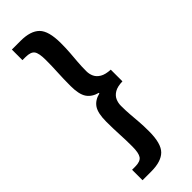

<svg xmlns="http://www.w3.org/2000/svg" viewBox="-318 -822 1013 1013"><g transform="rotate(-45 189.0 -315.5)"><path d="M48 172V94H71Q110 94 123 75Q136 56 136 8Q136 -40 133.5 -85Q131 -130 131 -182Q131 -245 150.5 -274Q170 -303 211 -313V-317Q170 -328 150.5 -357Q131 -386 131 -448Q131 -502 133.5 -546.5Q136 -591 136 -638Q136 -688 123 -706Q110 -724 71 -724H48V-803H113Q187 -803 221 -769Q255 -735 255 -644Q255 -604 252.5 -572.5Q250 -541 247.5 -511Q245 -481 245 -444Q245 -423 253.5 -404.5Q262 -386 283 -373.5Q304 -361 342 -359V-272Q304 -271 283 -258.5Q262 -246 253.5 -227Q245 -208 245 -186Q245 -150 247.5 -120Q250 -90 252.5 -58.5Q255 -27 255 14Q255 105 221 138.5Q187 172 113 172Z"/></g></svg>

Font: Noto Sans TC Thin
Style: Bold
Weight: 700
Version: Version 2.004-H2;hotconv 1.0.118;makeotfexe 2.5.65603